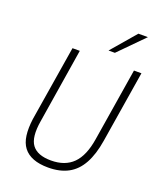

<svg xmlns="http://www.w3.org/2000/svg" viewBox="-165 -1024 957 1136"><g transform="rotate(20 313.0 -455.5)"><path d="M275 8Q220 8 181 -7Q142 -22 119.5 -51.5Q97 -81 91 -126Q85 -171 93 -231L170 -705H216L141 -236Q123 -129 157 -83Q191 -37 277 -37Q365 -37 415.5 -87.5Q466 -138 483 -246L557 -705H604L531 -253Q517 -165 485 -106.5Q453 -48 401 -20Q349 8 275 8ZM375 -765 507 -919H567L415 -765Z"/></g></svg>

Font: Nunito Sans 7pt Condensed ExtraLight
Style: Italic
Weight: 250
Width: 3
Italic angle: -9°
Designer: Vernon Adams
Foundry: Vernon Adams
Version: Version 3.101;gftools[0.9.27]